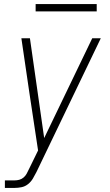

<svg xmlns="http://www.w3.org/2000/svg" viewBox="-20 -708 540 943"><path d="M4 215V178H51Q63 178 74.5 175Q86 172 95.5 164Q105 156 111 145Q117 134 122 123L123 121L167 31Q146 -106 125.5 -244Q105 -382 85 -520H127L197 -30L433 -520H475L159 137Q151 153 141.5 169Q132 185 117.5 196.5Q103 208 85.5 211.5Q68 215 51 215ZM455 -652H155V-688H455Z"/></svg>

Font: Iosevka SS18 Extralight
Style: Italic
Weight: 200
Italic angle: -9°
Monospace: yes
Designer: Belleve Invis
Foundry: Belleve Invis
Version: Version 25.1.1; ttfautohint (v1.8.4)